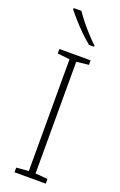

<svg xmlns="http://www.w3.org/2000/svg" viewBox="-179 -997 652 1045"><g transform="rotate(20 147.0 -475.0)"><path d="M238 0H57V-27L128 -33V-680L57 -688V-714H238V-688L167 -680V-33L238 -27ZM99 -950Q113 -928 135.5 -900Q158 -872 183 -844.5Q208 -817 230 -797V-790H201Q175 -811 147 -838.5Q119 -866 94.5 -893.5Q70 -921 54 -942V-950Z"/></g></svg>

Font: Noto Sans Khmer UI ExtraLight
Style: Regular
Weight: 200
Designer: Danh Hong and the Monotype Design Team
Foundry: Monotype Imaging Inc.
Version: Version 2.002; ttfautohint (v1.8.4.7-5d5b)